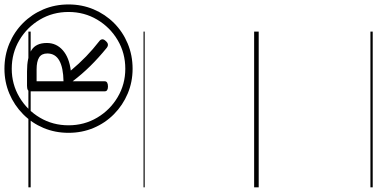

<svg xmlns="http://www.w3.org/2000/svg" viewBox="-426 -728 1655 842"><g transform="rotate(-90 401.0 -307.5)"><path d="M520 -553Q462 -553 411 -574.5Q360 -596 321 -634.5Q282 -673 260.5 -724Q239 -775 239 -834Q239 -893 260.5 -944Q282 -995 321 -1033.5Q360 -1072 411 -1093.5Q462 -1115 520 -1115Q579 -1115 630.5 -1093.5Q682 -1072 720.5 -1033.5Q759 -995 780.5 -944Q802 -893 802 -834Q802 -775 780.5 -724Q759 -673 720.5 -634.5Q682 -596 630.5 -574.5Q579 -553 520 -553ZM520 -585Q589 -585 645.5 -618.5Q702 -652 735.5 -708.5Q769 -765 769 -834Q769 -903 735.5 -959.5Q702 -1016 645.5 -1049.5Q589 -1083 520 -1083Q452 -1083 395.5 -1049.5Q339 -1016 305.5 -959.5Q272 -903 272 -834Q272 -765 305.5 -708.5Q339 -652 395.5 -618.5Q452 -585 520 -585ZM442 -661Q432 -661 426.5 -664.5Q421 -668 421 -675V-1002Q421 -1016 445 -1016H508Q570 -1016 601.5 -996.5Q633 -977 633 -929Q633 -887 601 -859Q569 -831 512 -824Q543 -787 574 -757Q605 -727 641 -699Q648 -694 649 -686.5Q650 -679 641 -670Q627 -654 611 -667Q568 -702 532 -738.5Q496 -775 465 -816V-675Q465 -668 459 -664.5Q453 -661 442 -661ZM465 -856Q525 -857 556 -874.5Q587 -892 587 -927Q587 -952 569.5 -963Q552 -974 517 -974H465ZM0 490H683V500H0ZM0 -20H683V0H0ZM0 -505H683V-500H0ZM0 -1010H683V-1000H0Z"/></g></svg>

Font: Playwrite AU TAS Guides
Style: Regular
Weight: 400
Designer: Veronika Burian, José Scaglione
Foundry: TypeTogether
Version: Version 1.003